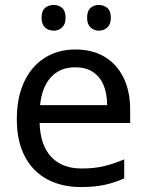

<svg xmlns="http://www.w3.org/2000/svg" viewBox="-20 -746 591 776"><path d="M306 10Q230 10 171.5 -21Q113 -52 80.5 -113.5Q48 -175 48 -264Q48 -352 77.5 -415Q107 -478 160.5 -512Q214 -546 285 -546Q354 -546 403.5 -516Q453 -486 479.5 -431.5Q506 -377 506 -304V-249H140Q143 -159 187 -112Q231 -65 310 -65Q361 -65 400.5 -74.5Q440 -84 482 -102V-25Q441 -7 401 1.5Q361 10 306 10ZM142 -321H413Q413 -367 399 -401Q385 -435 356.5 -454.5Q328 -474 284 -474Q222 -474 185.5 -433.5Q149 -393 142 -321ZM197 -622Q176 -622 162 -635Q148 -648 148 -674Q148 -702 162 -714Q176 -726 197 -726Q217 -726 231 -714Q245 -702 245 -674Q245 -648 231 -635Q217 -622 197 -622ZM379 -622Q360 -622 346 -635Q332 -648 332 -674Q332 -702 346 -714Q360 -726 379 -726Q399 -726 413.5 -714Q428 -702 428 -674Q428 -648 413.5 -635Q399 -622 379 -622Z"/></svg>

Font: Noto Sans Ambassadori
Style: Regular
Weight: 400
Designer: Monotype Design Team
Foundry: Monotype Imaging Inc.
Version: Version 2.013